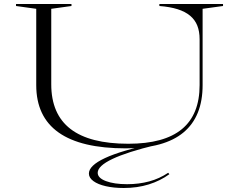

<svg xmlns="http://www.w3.org/2000/svg" viewBox="-20 -728 1180 959"><path d="M608 13Q385 13 273 -66Q161 -145 161 -303V-684L60 -698V-708H337V-698L236 -684V-307Q236 -158 332 -84Q428 -10 621 -10Q800 -10 888.5 -83Q977 -156 977 -303V-532Q977 -571 965.5 -600Q954 -629 929.5 -649.5Q905 -670 867 -682Q829 -694 776 -698V-708H1094V-698L992 -684V-303Q992 -146 896.5 -66.5Q801 13 608 13ZM760 -4Q615 31 541.5 66Q468 101 468 135Q468 161 509 176.5Q550 192 615 192Q674 192 725.5 178Q777 164 820 135L826 142Q781 175 723.5 193Q666 211 598 211Q548 211 508.5 202Q469 193 446.5 176.5Q424 160 424 139Q424 99 504.5 61.5Q585 24 746 -10Z"/></svg>

Font: Kalnia Expanded ExtraLight
Style: Regular
Weight: 250
Width: 7
Designer: Frida Medrano
Foundry: Frida Medrano
Version: Version 1.105